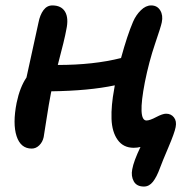

<svg xmlns="http://www.w3.org/2000/svg" viewBox="-20 -516 710 704"><path d="M96.2 28.8Q55.7 28.8 40.8 -16.8Q25.9 -62.5 41 -139.2Q52.7 -195.8 77.1 -231.9Q115.2 -404.3 121.1 -433.1Q126.5 -461.4 139.4 -478.8Q152.3 -496.1 171.9 -496.1Q205.1 -496.1 218.8 -472.7Q232.4 -449.2 223.1 -407.2Q217.3 -373.5 191.9 -277.8Q323.7 -277.8 423.8 -303.2Q446.8 -387.2 467.8 -436Q478.5 -460.9 496.6 -478.5Q514.6 -496.1 534.2 -496.1Q556.6 -496.1 567.6 -477.8Q578.6 -459.5 573.2 -434.1Q570.3 -418.9 548.3 -354.7Q526.4 -290.5 511.2 -214.8Q483.9 -74.2 517.1 -74.2Q529.3 -74.2 552.7 -86.7Q576.2 -99.1 588.9 -99.1Q607.4 -99.1 617.9 -85.4Q628.4 -71.8 624 -49.8Q620.1 -28.8 597.4 24.4Q574.7 77.6 566.9 99.1Q554.7 132.8 540.8 150.4Q526.9 168 507.8 168Q481 168 470.5 148.9Q460 129.9 464.8 105Q470.2 74.7 495.1 22.9Q483.4 25.9 470.2 25.9Q432.1 25.9 411.4 -3.2Q390.6 -32.2 388.9 -80.3Q387.2 -128.4 398.9 -190.9Q399.4 -192.9 399.9 -197Q400.4 -201.2 400.9 -203.1Q306.6 -183.1 168 -181.2Q168 -177.7 167 -175.8Q159.2 -136.2 150.4 -78.4Q141.6 -20.5 140.1 -13.2Q136.2 4.9 124 16.8Q111.8 28.8 96.2 28.8Z"/></svg>

Font: Shantell Sans Bouncy
Style: Italic
Weight: 500
Italic angle: -11.31°
Designer: Stephen Nixon, Anya Danilova, Shantell Martin
Foundry: Arrow Type
Version: Version 1.006;[9816181b4]